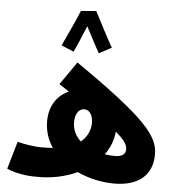

<svg xmlns="http://www.w3.org/2000/svg" viewBox="-57 -893 898 955"><g transform="rotate(5 392.0 -415.5)"><path d="M228 -654 290 -628C298 -643 326 -708 347 -760C370 -717 401 -655 416 -631L478 -664C453 -706 406 -799 385 -839L309 -833C292 -791 241 -681 228 -654ZM166 8C233 9 303 -5 363 -33C423 -5 490 8 547 8C669 8 738 -50 738 -154C738 -247 668 -331 314 -576L234 -461C252 -449 268 -438 284 -428C221 -401 189 -340 189 -274C189 -223 204 -179 229 -142C213 -141 195 -140 174 -140C138 -140 91 -147 52 -157L12 -19C58 0 111 9 166 8ZM323 -279C323 -316 338 -347 369 -347C398 -347 412 -316 412 -282C412 -248 396 -211 365 -186C340 -209 323 -240 323 -279ZM593 -166C593 -144 578 -129 539 -129C523 -129 506 -130 489 -133C514 -166 530 -206 534 -250C582 -209 593 -188 593 -166Z"/></g></svg>

Font: Noto Sans Arabic UI Extra
Style: Regular
Weight: 800
Designer: Nadine Chahine - Monotype Design Team
Foundry: Monotype Imaging Inc.
Version: Version 1.900